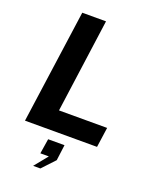

<svg xmlns="http://www.w3.org/2000/svg" viewBox="-173 -817 912 1147"><g transform="rotate(20 283.5 -243.0)"><path d="M146 -723 45 0H503L521 -127H215L297 -723ZM183 237H229L304 157L317 57H213L198 152H252Z"/></g></svg>

Font: United Sans
Style: Bold Italic
Weight: 700
Italic angle: -8°
Designer: Pablo Impallari, Rodrigo Fuenzalida (Modified by Dan O. Williams)
Version: Version 1.000;PS 001.000;hotconv 1.0.88;makeotf.lib2.5.64775